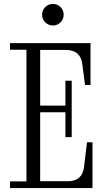

<svg xmlns="http://www.w3.org/2000/svg" viewBox="-20 -960 540 980"><path d="M31 0V-34H115V-706H31V-740H442V-526H414L400 -633Q391 -705 317 -705H185V-421H314V-548H346V-260H314V-387H185V-35H327Q400 -35 409 -108L424 -234H452V0ZM250 -830Q227 -830 211 -846Q195 -862 195 -885Q195 -908 211 -924Q227 -940 250 -940Q273 -940 289 -924Q305 -908 305 -885Q305 -862 289 -846Q273 -830 250 -830Z"/></svg>

Font: Xanh Mono
Style: Regular
Weight: 400
Monospace: yes
Designer: Lam Bao, Duy Dao
Foundry: Yellow Type Foundry
Version: Version 3.101; ttfautohint (v1.8.3)